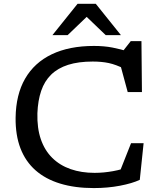

<svg xmlns="http://www.w3.org/2000/svg" viewBox="-20 -948 810 978"><path d="M462 -67.5Q507.5 -67.5 555.8 -76.2Q604 -85 645.5 -101.5L579 -45.5L647.5 -218.5H711.5L692 -32Q654 -14 591.2 -2Q528.5 10 458 10Q361.5 10 286.8 -12.8Q212 -35.5 161 -80.5Q110 -125.5 84.2 -192.5Q58.5 -259.5 59.5 -348.5Q61 -466 108 -547.5Q155 -629 243.8 -671.5Q332.5 -714 458.5 -714Q510.5 -714 552.5 -705.8Q594.5 -697.5 635.5 -685L602.5 -683L646 -738.5H700.5L703 -479H630.5L588 -636L614.5 -597Q570.5 -619 534.2 -626.8Q498 -634.5 452.5 -634.5Q379.5 -634.5 327 -617.8Q274.5 -601 240.5 -567.8Q206.5 -534.5 189.8 -485.2Q173 -436 170.5 -371Q168.5 -295.5 188 -238.8Q207.5 -182 246.2 -143.8Q285 -105.5 339.8 -86.5Q394.5 -67.5 462 -67.5ZM408 -875H435L324.5 -769H247L375 -928.5H468L596 -769H518.5Z"/></svg>

Font: Newsreader 7pt
Style: Regular
Weight: 400
Designer: Hugues Gentile
Foundry: Production Type
Version: Version 1.003